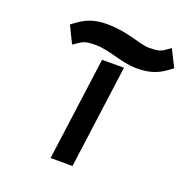

<svg xmlns="http://www.w3.org/2000/svg" viewBox="-135 -890 979 1013"><g transform="rotate(20 354.0 -383.0)"><path d="M295 -766C214 -766 170 -740 131 -711L112 -697L159 -601L184 -618C206 -634 224 -642 275 -642C360 -642 428 -600 525 -600C607 -600 650 -625 689 -654L708 -668L660 -764L636 -747C614 -731 597 -724 545 -724C492 -724 416 -766 295 -766ZM458 -580H335L257 0H380Z"/></g></svg>

Font: Charger
Style: HemiRT
Weight: 900
Designer: Jasper
Foundry: Cannot Into Space Fonts
Version: Version 0.99